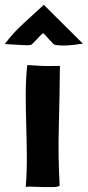

<svg xmlns="http://www.w3.org/2000/svg" viewBox="-74 -777 365 798"><path d="M67 -505Q62 -505 52.5 -506Q43 -507 39 -506V-505Q33 -446 33 -383.5Q33 -321 35 -257Q37 -193 37.5 -128Q38 -63 33 0Q40 -2 61 -1Q82 0 105.5 0.5Q129 1 149 0.5Q169 0 174 -6Q167 -127 170.5 -253Q174 -379 175 -500V-503H158Q126 -502 103 -503Q80 -504 67 -505ZM-54 -594Q-21 -592 -3.5 -591Q14 -590 23.5 -589.5Q33 -589 38.5 -589Q44 -589 53 -590Q57 -591 64 -598Q71 -605 79 -613.5Q87 -622 94 -629.5Q101 -637 105 -639Q110 -636 117 -628Q124 -620 131.5 -611.5Q139 -603 146 -596.5Q153 -590 156 -590Q180 -587 200.5 -588Q221 -589 236.5 -591Q252 -593 261 -594.5Q270 -596 271 -595L108 -757Q64 -716 22 -678Q-20 -640 -54 -594Z"/></svg>

Font: Londrina Solid
Style: Regular
Weight: 400
Designer: Marcelo Magalhaes
Foundry: Marcelo Magalhães
Version: Version 1.002